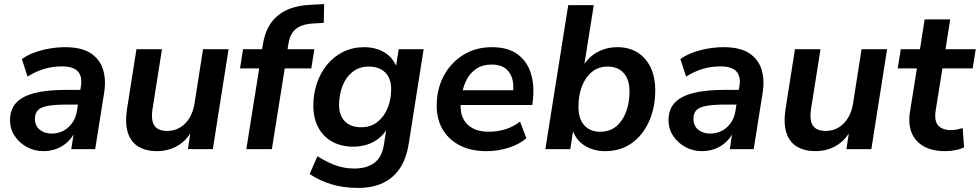

<svg xmlns="http://www.w3.org/2000/svg" viewBox="-20 -730 4797 940"><path d="M193 10Q148 10 111 -10.5Q74 -31 51.5 -65Q29 -99 29 -141Q29 -193 58 -225.5Q87 -258 148 -274Q209 -290 304 -290H384L373 -218H310Q251 -218 216 -212Q181 -206 166 -191Q151 -176 151 -149Q151 -114 174.5 -95Q198 -76 232 -76Q264 -76 290 -89.5Q316 -103 334 -128.5Q352 -154 357 -189L376 -308Q384 -355 361.5 -380Q339 -405 283 -405Q239 -405 197.5 -393Q156 -381 115 -355L87 -441Q112 -459 146.5 -472Q181 -485 220.5 -492Q260 -499 299 -499Q378 -499 423 -470Q468 -441 484 -391Q500 -341 490 -277L446 0H329L345 -104H355Q341 -65 315.5 -39.5Q290 -14 258.5 -2Q227 10 193 10Z M747 10Q695 10 658 -12Q621 -34 606 -80Q591 -126 602 -197L648 -489H773L727 -198Q721 -162 726.5 -137.5Q732 -113 750 -101Q768 -89 797 -89Q834 -89 862 -106Q890 -123 908.5 -154Q927 -185 933 -227L974 -489H1099L1022 0H900L915 -99H924Q899 -47 853 -18.5Q807 10 747 10Z M1186 0 1249 -395H1155L1170 -489H1277L1261 -476L1267 -513Q1276 -571 1304 -613.5Q1332 -656 1382 -680Q1432 -704 1508 -707L1567 -710L1565 -618L1513 -615Q1476 -613 1450.5 -601.5Q1425 -590 1411 -569Q1397 -548 1392 -515L1386 -479L1377 -489H1519L1504 -395H1374L1311 0Z M1733 190Q1661 190 1602 172Q1543 154 1496 122L1534 35Q1563 53 1591.5 66.5Q1620 80 1650.5 87.5Q1681 95 1715 95Q1775 95 1812 68Q1849 41 1859 -19L1874 -114L1883 -113Q1867 -81 1841 -58Q1815 -35 1781.5 -23.5Q1748 -12 1710 -12Q1651 -12 1607 -36Q1563 -60 1538.5 -105.5Q1514 -151 1514 -213Q1514 -270 1531.5 -322Q1549 -374 1581.5 -413.5Q1614 -453 1660 -476Q1706 -499 1763 -499Q1821 -499 1864.5 -472Q1908 -445 1925 -392L1917 -394L1932 -489H2054L1981 -26Q1970 44 1939 92Q1908 140 1856.5 165Q1805 190 1733 190ZM1748 -107Q1795 -107 1827.5 -132.5Q1860 -158 1877.5 -200.5Q1895 -243 1895 -292Q1896 -344 1867 -374Q1838 -404 1785 -404Q1739 -404 1706.5 -378.5Q1674 -353 1657.5 -311Q1641 -269 1640 -220Q1639 -167 1667.5 -137Q1696 -107 1748 -107Z M2361 10Q2287 10 2232.5 -17.5Q2178 -45 2148 -95Q2118 -145 2118 -212Q2118 -294 2152.5 -358.5Q2187 -423 2248 -461Q2309 -499 2388 -499Q2468 -499 2515 -463.5Q2562 -428 2579.5 -369.5Q2597 -311 2589 -242L2586 -216H2218L2228 -288H2508L2491 -273Q2497 -313 2488 -344.5Q2479 -376 2454.5 -395Q2430 -414 2387 -414Q2343 -414 2313 -394Q2283 -374 2266 -342.5Q2249 -311 2243 -275L2238 -244Q2230 -195 2243.5 -159.5Q2257 -124 2290 -104.5Q2323 -85 2372 -85Q2416 -85 2455.5 -97.5Q2495 -110 2526 -135L2557 -53Q2522 -23 2469.5 -6.5Q2417 10 2361 10Z M2942 10Q2886 10 2842.5 -17Q2799 -44 2782 -97H2787L2772 0H2650L2762 -705H2887L2838 -397H2828Q2846 -429 2872 -452Q2898 -475 2931.5 -487Q2965 -499 3003 -499Q3059 -499 3100.5 -473.5Q3142 -448 3165 -400.5Q3188 -353 3188 -288Q3188 -205 3158.5 -137.5Q3129 -70 3074 -30Q3019 10 2942 10ZM2919 -85Q2965 -85 2996.5 -111Q3028 -137 3045 -182Q3062 -227 3062 -282Q3062 -341 3033.5 -372.5Q3005 -404 2955 -404Q2910 -404 2878 -378Q2846 -352 2829 -307.5Q2812 -263 2812 -207Q2812 -148 2840.5 -116.5Q2869 -85 2919 -85Z M3417 10Q3372 10 3335 -10.5Q3298 -31 3275.5 -65Q3253 -99 3253 -141Q3253 -193 3282 -225.5Q3311 -258 3372 -274Q3433 -290 3528 -290H3608L3597 -218H3534Q3475 -218 3440 -212Q3405 -206 3390 -191Q3375 -176 3375 -149Q3375 -114 3398.5 -95Q3422 -76 3456 -76Q3488 -76 3514 -89.5Q3540 -103 3558 -128.5Q3576 -154 3581 -189L3600 -308Q3608 -355 3585.5 -380Q3563 -405 3507 -405Q3463 -405 3421.5 -393Q3380 -381 3339 -355L3311 -441Q3336 -459 3370.5 -472Q3405 -485 3444.5 -492Q3484 -499 3523 -499Q3602 -499 3647 -470Q3692 -441 3708 -391Q3724 -341 3714 -277L3670 0H3553L3569 -104H3579Q3565 -65 3539.5 -39.5Q3514 -14 3482.5 -2Q3451 10 3417 10Z M3971 10Q3919 10 3882 -12Q3845 -34 3830 -80Q3815 -126 3826 -197L3872 -489H3997L3951 -198Q3945 -162 3950.5 -137.5Q3956 -113 3974 -101Q3992 -89 4021 -89Q4058 -89 4086 -106Q4114 -123 4132.5 -154Q4151 -185 4157 -227L4198 -489H4323L4246 0H4124L4139 -99H4148Q4123 -47 4077 -18.5Q4031 10 3971 10Z M4608 10Q4543 10 4501 -14.5Q4459 -39 4442.5 -82Q4426 -125 4435 -182L4469 -395H4375L4390 -489H4484L4507 -635H4632L4609 -489H4757L4742 -395H4594L4561 -190Q4553 -138 4573.5 -115.5Q4594 -93 4637 -93Q4652 -93 4666 -96Q4680 -99 4693 -103L4700 -9Q4684 0 4658 5Q4632 10 4608 10Z"/></svg>

Font: Nunito Sans 12pt ExtraLight
Style: Italic
Weight: 200
Italic angle: -9°
Designer: Vernon Adams
Foundry: Vernon Adams
Version: Version 3.101;gftools[0.9.27]